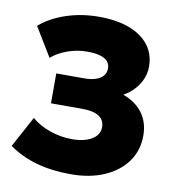

<svg xmlns="http://www.w3.org/2000/svg" viewBox="-82 -788 800 876"><g transform="rotate(10 318.5 -350.0)"><path d="M303.5 15Q215.5 15 144.2 -5Q73 -25 16 -65.5L93.5 -208.5Q129.5 -178 179.2 -160.8Q229 -143.5 281.5 -143.5Q320 -143.5 348.2 -153Q376.5 -162.5 392 -179.8Q407.5 -197 407.5 -220.5Q407.5 -254 381.5 -271Q355.5 -288 302 -288H159V-426.5H288.5Q320 -426.5 342 -434Q364 -441.5 375.8 -455.5Q387.5 -469.5 387.5 -489.5Q387.5 -509 376 -522.2Q364.5 -535.5 340.8 -542.2Q317 -549 280 -549Q235 -549 190.2 -533Q145.5 -517 116.5 -491L35 -625Q84 -667.5 155.2 -691.2Q226.5 -715 307 -715Q389 -715 448 -692.8Q507 -670.5 538.8 -629Q570.5 -587.5 570.5 -530Q570.5 -500 558.8 -472.2Q547 -444.5 525.8 -421.8Q504.5 -399 477 -384Q535.5 -363 567.5 -320Q599.5 -277 599.5 -215.5Q599.5 -147 562.5 -95.2Q525.5 -43.5 459 -14.2Q392.5 15 303.5 15Z"/></g></svg>

Font: Geologica Roman ExtraBold
Style: Regular
Weight: 800
Designer: Sindre Bremnes, Frode Helland
Foundry: Monokrom Skriftforlag AS
Version: Version 1.010;gftools[0.9.28]